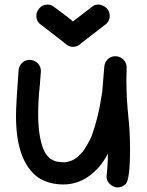

<svg xmlns="http://www.w3.org/2000/svg" viewBox="-20 -791 644 840"><path d="M495 29Q477 29 461.5 15Q446 1 446 -19Q452 -69 452 -119Q419 -53 360 -14Q312 16 257 16Q193 16 146 -15Q50 -86 50 -283Q50 -333 61 -480Q62 -501 75.5 -515Q89 -529 110 -529Q129 -529 144 -515Q159 -501 159 -480L154 -415Q147 -353 147 -290Q147 -196 170 -138Q174 -130 177 -124Q180 -118 185 -112Q186 -110 199 -97Q208 -92 218.5 -87Q229 -82 264 -81Q271 -81 278 -84Q297 -88 309 -97L322 -106H321L343 -128L344 -130Q365 -161 380 -193Q411 -279 424 -370Q425 -371 425 -374Q425 -383 427 -386L436 -496Q437 -517 450.5 -531Q464 -545 485 -545Q504 -545 519 -531Q534 -517 534 -496L533 -440Q533 -362 541 -287Q549 -212 549 -138Q549 -7 530 14Q514 29 495 29ZM299 -586Q280 -586 265 -601L163 -680Q139 -695 139 -722Q139 -735 146 -746Q161 -771 189 -771Q201 -771 212 -764Q290 -707 299 -697Q301 -698 386 -764Q397 -771 409 -771Q416 -771 423 -769Q460 -756 460 -721Q460 -695 435 -679L334 -601Q319 -586 299 -586Z"/></svg>

Font: Bad Comic
Style: Regular
Weight: 400
Designer: GGBotNet
Foundry: f0n7
Version: 0.9